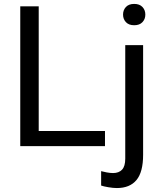

<svg xmlns="http://www.w3.org/2000/svg" viewBox="-20 -743 824 976"><path d="M83 0V-710.9H176.8V-77.1H513.7V0ZM494.1 200.2V127Q503.9 129.9 522 133.3Q540 136.7 554.7 136.7Q584 136.7 600.3 119.6Q616.7 102.5 616.7 63.5V-513.7H707.5V43.9Q707.5 131.8 673.6 172.4Q639.6 212.9 574.2 212.9Q554.7 212.9 530.5 208.7Q506.3 204.6 494.1 200.2ZM605.5 -668.9Q605.5 -691.9 620.1 -707.5Q634.8 -723.1 662.1 -723.1Q689.5 -723.1 704.1 -707.5Q718.8 -691.9 718.8 -668.9Q718.8 -646 704.1 -630.4Q689.5 -614.7 662.1 -614.7Q634.8 -614.7 620.1 -630.4Q605.5 -646 605.5 -668.9Z"/></svg>

Font: RobotoFlex
Style: Regular
Weight: 400
Designer: Berlow after Robertson
Foundry: Google
Version: Version 2.136